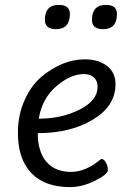

<svg xmlns="http://www.w3.org/2000/svg" viewBox="-20 -749 501 783"><path d="M378 -395Q378 -420 362.5 -433.5Q347 -447 322 -447Q268 -447 210 -397.5Q152 -348 138 -265Q231 -265 304.5 -302Q378 -339 378 -395ZM53 -207Q53 -280 80 -340Q107 -400 148 -435Q234 -507 326 -507Q381 -507 416 -480.5Q451 -454 451 -405Q451 -317 359.5 -261.5Q268 -206 134 -206Q134 -131 169 -89.5Q204 -48 270 -48Q301 -48 330 -61Q359 -74 376 -88L393 -101Q404 -101 412 -86Q420 -71 420 -56Q420 -38 367.5 -12Q315 14 266 14Q162 14 107.5 -43.5Q53 -101 53 -207ZM265 -692Q265 -630 208 -630Q163 -630 163 -668Q163 -729 220 -729Q265 -729 265 -692ZM457 -692Q457 -630 400 -630Q355 -630 355 -668Q355 -729 412 -729Q457 -729 457 -692Z"/></svg>

Font: Kite One
Style: Regular
Weight: 400
Designer: Eduardo Rodriguez Tunni
Foundry: Eduardo Rodriguez Tunni
Version: Version 1.001